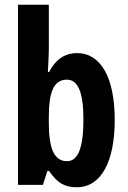

<svg xmlns="http://www.w3.org/2000/svg" viewBox="-20 -780 540 810"><path d="M186 -570V-760H56V0H161L180 -59H187C222 -7 254 10 304 10C406 10 464 -97 464 -274C464 -453 405 -556 305 -556C256 -556 216 -532 187 -476H182C184 -518 186 -549 186 -570ZM262 -444C310 -444 332 -388 332 -276C332 -156 309 -100 263 -100C210 -100 186 -150 186 -262V-289C186 -387 205 -444 262 -444Z"/></svg>

Font: Noto Sans Devanagari ExtraCondensed
Style: Bold
Weight: 700
Width: 2
Designer: Jelle Bosma - Monotype Design Team
Foundry: Monotype Imaging Inc.
Version: Version 2.004